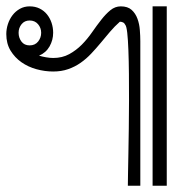

<svg xmlns="http://www.w3.org/2000/svg" viewBox="-20 -590 601 610"><path d="M360.8 -521Q344.2 -506.3 329.3 -488.8Q314.5 -471.2 299.8 -453.6Q285.2 -436 269.8 -419.7Q254.4 -403.3 236.3 -390.6Q218.3 -377.9 196.8 -370.4Q175.3 -362.8 148.9 -362.8Q122.6 -362.8 95.9 -370.1Q69.3 -377.4 48.1 -392.3Q26.9 -407.2 13.4 -429.4Q0 -451.7 0 -481.9Q0 -497.6 5.1 -513.4Q10.3 -529.3 19.8 -541.7Q29.3 -554.2 43.2 -562Q57.1 -569.8 74.2 -569.8Q91.8 -569.8 105.7 -563Q119.6 -556.2 129.2 -544.4Q138.7 -532.7 143.8 -517.6Q148.9 -502.4 148.9 -485.8Q148.9 -462.9 137.5 -442.6Q126 -422.4 104 -413.1Q113.8 -410.2 126.2 -408Q138.7 -405.8 148.9 -405.8Q177.7 -405.8 200 -418Q222.2 -430.2 240 -448.2Q257.8 -466.3 272.7 -487.8Q287.6 -509.3 301.8 -527.3Q315.9 -545.4 330.8 -557.6Q345.7 -569.8 363.8 -569.8Q385.7 -569.8 398.2 -558.6Q410.6 -547.4 416.7 -530.5Q422.9 -513.7 424.3 -494.4Q425.8 -475.1 425.8 -459V0H386.2Q386.2 -10.7 386.7 -37.6Q387.2 -64.5 387.9 -101.1Q388.7 -137.7 389.2 -181.4Q389.6 -225.1 389.9 -269.3Q390.1 -313.5 389.6 -355.5Q389.2 -397.5 387.9 -430.7Q386.7 -463.9 384.3 -485.6Q381.8 -507.3 377.9 -511.2Q375.5 -516.6 370.8 -518.8Q366.2 -521 360.8 -521ZM74.2 -524.9Q58.1 -524.9 48.6 -513.2Q39.1 -501.5 39.1 -485.8Q39.1 -470.2 48.1 -458Q57.1 -445.8 74.2 -445.8Q91.3 -445.8 101.1 -458Q110.8 -470.2 110.8 -485.8Q110.8 -501.5 100.8 -513.2Q90.8 -524.9 74.2 -524.9ZM464.8 -569.8H509.8V0H464.8Z"/></svg>

Font: Saysettha OT
Style: Regular
Weight: 400
Designer: John M. Durdin and Silvain Dupertuis
Foundry: Lao Script for Windows
Version: Version 2.000